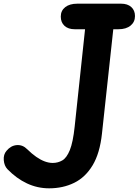

<svg xmlns="http://www.w3.org/2000/svg" viewBox="-43 -1024 754 1044"><path d="M224 0Q160.5 0 103.5 -26.8Q46.5 -53.5 -2.5 -104Q-20 -122.5 -22.5 -153.2Q-25 -184 -7.5 -204Q16 -232.5 48.2 -235Q80.5 -237.5 105.5 -212Q130.5 -187.5 154.2 -171Q178 -154.5 200.5 -146.2Q223 -138 243.5 -138Q272 -138 295.8 -151.8Q319.5 -165.5 336.8 -208Q354 -250.5 363 -335.5L419.5 -865H363Q328 -865 307.8 -883.5Q287.5 -902 287.5 -934Q287.5 -966 311.5 -985Q335.5 -1004 377.5 -1004H615.5Q650.5 -1004 670.8 -985.8Q691 -967.5 691 -936.5Q691 -904.5 667 -884.8Q643 -865 601 -865H573L511.5 -298Q500 -190.5 460.5 -125Q421 -59.5 360.2 -29.8Q299.5 0 224 0Z"/></svg>

Font: Edu SA Hand Cursive
Style: Regular
Weight: 400
Designer: Tina and Corey Anderson, Eben Sorkin, Mirko Velimirovic
Foundry: Google for Education
Version: Version 2.000